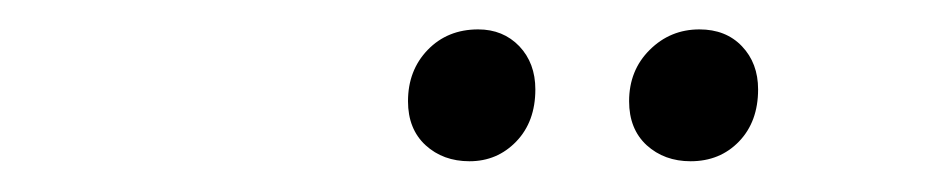

<svg xmlns="http://www.w3.org/2000/svg" viewBox="-20 -628 626 128"><path d="M293 -520.5Q275.4 -520.5 263.7 -531.2Q252 -542 252 -560.5Q252 -581.1 265.1 -594.7Q278.3 -608.4 298.8 -608.4Q315.4 -608.4 326.2 -597.2Q336.9 -585.9 336.9 -568.4Q336.9 -546.9 324.2 -533.7Q311.5 -520.5 293 -520.5ZM440.4 -520.5Q422.9 -520.5 411.1 -531.2Q399.4 -542 399.4 -560.5Q399.4 -581.1 413.1 -594.7Q426.8 -608.4 446.3 -608.4Q463.9 -608.4 474.6 -597.2Q485.4 -585.9 485.4 -568.4Q485.4 -546.9 472.7 -533.7Q460 -520.5 440.4 -520.5Z"/></svg>

Font: Crimson Pro Light
Style: Italic
Weight: 300
Italic angle: -12°
Designer: Jacques Le Bailly
Foundry: Baron von Fonthausen
Version: Version 1.003